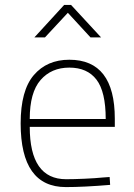

<svg xmlns="http://www.w3.org/2000/svg" viewBox="-20 -752 547 781"><path d="M249 -23Q280 -23 324.5 -25Q369 -27 398 -30L426 -32L428 0Q321 9 248 9Q64 9 64 -250Q64 -384 117.5 -446.5Q171 -509 262 -509Q447 -509 447 -269V-236H101Q101 -23 249 -23ZM101 -268H410Q410 -379 372.5 -428Q335 -477 262 -477Q189 -477 145 -426.5Q101 -376 101 -268ZM120 -600 241 -732H269L391 -600H348L256 -700L163 -600Z"/></svg>

Font: TypoPRO Titillium Maps
Style: 1 wt
Weight: 100
Designer: Campivisivi
Foundry: Accademia di Belle Arti di Urbino and students of MA course of Visual design
Version: Version 001.001